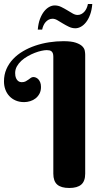

<svg xmlns="http://www.w3.org/2000/svg" viewBox="-20 -937 522 965"><path d="M408.2 -64Q408.2 -26.4 388.4 -9.3Q368.7 7.8 328.1 7.8Q287.1 7.8 267.6 -9.3Q248 -26.4 248 -64V-651.9Q248 -662.6 245.6 -668.9Q243.2 -675.3 238.8 -679Q234.4 -682.6 228.3 -683.8Q222.2 -685.1 214.8 -685.1Q204.1 -685.1 188.2 -681.6Q172.4 -678.2 154.8 -671.4Q137.2 -664.6 119.4 -654.5Q101.6 -644.5 87.6 -631.8Q73.7 -619.1 64.9 -603.5Q56.2 -587.9 56.2 -569.8Q56.2 -554.2 60.3 -544.9Q64.5 -535.6 69.8 -531Q75.2 -526.4 80.8 -525.1Q86.4 -523.9 88.9 -523.9Q101.1 -523.9 108.9 -528.1Q116.7 -532.2 123 -536.9Q129.4 -541.5 135 -545.7Q140.6 -549.8 147.9 -549.8Q153.8 -549.8 160.4 -547.1Q167 -544.4 172.6 -538.6Q178.2 -532.7 182.1 -523.2Q186 -513.7 186 -500Q186 -480.5 178.5 -466.3Q170.9 -452.1 158.9 -442.6Q147 -433.1 131.6 -428.5Q116.2 -423.8 101.1 -423.8Q77.6 -423.8 58.8 -431.9Q40 -439.9 26.9 -454.1Q13.7 -468.3 6.8 -487.3Q0 -506.3 0 -527.8Q0 -561.5 12.2 -589.6Q24.4 -617.7 45.7 -640.1Q66.9 -662.6 95.5 -679.4Q124 -696.3 157.2 -707.5Q190.4 -718.8 226.6 -724.4Q262.7 -730 298.8 -730Q338.9 -730 361.1 -722.4Q383.3 -714.8 393.8 -704.1Q404.3 -693.4 406.2 -681.6Q408.2 -669.9 408.2 -662.1ZM244.1 -842.8Q233.4 -842.8 224.6 -838.1Q215.8 -833.5 209.2 -825.9Q202.6 -818.4 198.2 -808.3Q193.8 -798.3 191.9 -788.1H169.9Q172.4 -818.8 180.9 -841.6Q189.5 -864.3 201.4 -879.4Q213.4 -894.5 227.3 -902.1Q241.2 -909.7 254.9 -909.7Q272 -909.7 287.6 -902.1Q303.2 -894.5 317.6 -885.7Q332 -877 345 -869.4Q357.9 -861.8 370.1 -861.8Q380.4 -861.8 389.2 -866.5Q397.9 -871.1 404.5 -878.7Q411.1 -886.2 415.5 -896.2Q419.9 -906.2 421.9 -917H443.8Q441.4 -886.2 432.9 -863.3Q424.3 -840.3 412.4 -825.2Q400.4 -810.1 386.5 -802.5Q372.6 -794.9 358.9 -794.9Q341.8 -794.9 326.2 -802.5Q310.5 -810.1 296.1 -818.8Q281.7 -827.6 268.8 -835.2Q255.9 -842.8 244.1 -842.8Z"/></svg>

Font: Berkshire Swash
Style: Regular
Weight: 400
Designer: Astigmatic (AOETI)
Foundry: Astigmatic (AOETI)
Version: Version 1.001